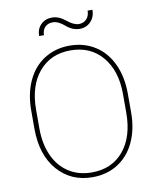

<svg xmlns="http://www.w3.org/2000/svg" viewBox="-96 -966 859 1050"><g transform="rotate(-10 333.0 -441.0)"><path d="M601.1 -302.2Q601.1 -210 568.1 -138.9Q535.2 -67.9 474.1 -29.1Q413.1 9.8 333.5 9.8Q213.4 9.8 139.2 -75.7Q64.9 -161.1 64.9 -306.2V-408.7Q64.9 -500.5 97.9 -571.8Q130.9 -643.1 192.1 -681.9Q253.4 -720.7 332.5 -720.7Q412.1 -720.7 473.4 -681.9Q534.7 -643.1 567.9 -571.5Q601.1 -500 601.1 -408.7ZM574.7 -409.7Q574.7 -538.6 509.3 -616.5Q443.8 -694.3 332.5 -694.3Q222.7 -694.3 157.2 -616.9Q91.8 -539.6 91.8 -406.2V-302.2Q91.8 -217.3 121.3 -152.1Q150.9 -86.9 205.6 -51.8Q260.3 -16.6 333.5 -16.6Q444.8 -16.6 509.8 -94.2Q574.7 -171.9 574.7 -306.2ZM490.2 -892.1Q490.2 -852.1 465.6 -826.7Q440.9 -801.3 404.3 -801.3Q364.7 -801.3 329.6 -831.8Q294.4 -862.3 264.2 -862.3Q236.8 -862.3 220.9 -845.7Q205.1 -829.1 205.1 -801.3H178.2Q178.2 -840.3 202.6 -864.5Q227.1 -888.7 264.2 -888.7Q302.2 -888.7 339.1 -858.4Q376 -828.1 404.3 -828.1Q430.7 -828.1 447 -845.7Q463.4 -863.3 463.4 -892.1Z"/></g></svg>

Font: RobotoDraft Thin
Style: Regular
Weight: 250
Version: Version 2.001153; 2014